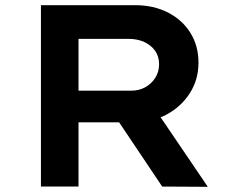

<svg xmlns="http://www.w3.org/2000/svg" viewBox="-20 -720 917 741"><path d="M138 0V-700H502Q573 -700 628.5 -671.5Q684 -643 715 -593Q746 -543 746 -478Q746 -413 713 -361Q680 -309 624 -278.5Q568 -248 499 -248H283V0ZM606 0 394 -316 550 -341 782 1ZM283 -370H486Q517 -370 541 -383.5Q565 -397 579.5 -420Q594 -443 594 -472Q594 -502 578.5 -524Q563 -546 536.5 -558Q510 -570 477 -570H283Z"/></svg>

Font: Lexend Giga SemiBold
Style: Regular
Weight: 600
Designer: Bonnie Shaver-Troup, Thomas Jockin
Foundry: Lexend
Version: Version 1.007